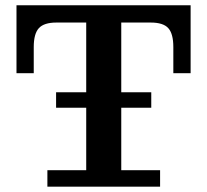

<svg xmlns="http://www.w3.org/2000/svg" viewBox="-20 -702 779 722"><path d="M158.2 0V-62H304.2V-296.9H190.9V-355H304.2V-617.2H191.9Q145.5 -617.2 126.2 -596.2Q106.9 -575.2 106.9 -524.9V-426.8H42V-682.1H696.8V-426.8H631.8V-524.9Q631.8 -575.2 612.8 -596.2Q593.8 -617.2 546.9 -617.2H436V-355H548.8V-296.9H436V-62H582V0Z"/></svg>

Font: Montagu Slab 144pt Medium
Style: Regular
Weight: 500
Designer: Florian Karsten
Foundry: Florian Karsten
Version: Version 1.000